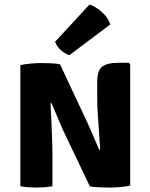

<svg xmlns="http://www.w3.org/2000/svg" viewBox="-20 -842 680 868"><path d="M266 -251.5Q262.5 -259.5 255 -276.8Q247.5 -294 239 -314Q230.5 -334 223.2 -351.5Q216 -369 212 -377L208.5 -375.5Q210.5 -336 212.5 -290.2Q214.5 -244.5 215.8 -206.8Q217 -169 217 -152V0Q197.5 3.5 179.5 4.8Q161.5 6 146 6Q132 6 111.2 4.8Q90.5 3.5 72 0V-547.5Q90.5 -552 118 -554.5Q145.5 -557 160.5 -557Q176 -557 204.5 -556.2Q233 -555.5 251.5 -551L369 -300.5Q372.5 -293.5 380.8 -275Q389 -256.5 398.5 -234.5Q408 -212.5 416.2 -193.2Q424.5 -174 428.5 -165L433 -166Q431 -199 427.8 -243Q424.5 -287 422 -328Q419.5 -369 419.5 -393.5V-471.5Q419.5 -524.5 442.5 -541.2Q465.5 -558 511 -558H562.5L568.5 -551V-3Q549 1.5 521.5 3.8Q494 6 479.5 6Q469.5 6 452 5.5Q434.5 5 416.2 4Q398 3 386 0ZM384.5 -821.5Q412 -813 440.8 -787.2Q469.5 -761.5 478.5 -731.5L293.5 -592.5Q274 -598.5 255.5 -615Q237 -631.5 229 -653Z"/></svg>

Font: Signika SC
Style: Bold
Weight: 700
Designer: Anna Giedryś
Foundry: Anna Giedryś
Version: Version 2.000; ttfautohint (v1.8.3) -l 8 -r 50 -G 200 -x 9 -